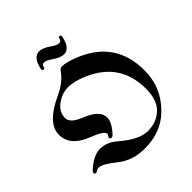

<svg xmlns="http://www.w3.org/2000/svg" viewBox="-243 -1041 1217 1217"><g transform="rotate(-45 365.5 -433.0)"><path d="M8.3 0ZM238.8 -796.9Q238.8 -799.8 239.7 -803.7Q258.3 -888.2 310.5 -888.2Q341.3 -888.2 383.3 -858.4Q418 -834 436 -834Q454.1 -834 458.5 -853.5Q460.9 -864.7 468.8 -864.7Q480.5 -864.7 480.5 -853.5Q480.5 -850.6 479.5 -846.7Q460.9 -762.2 408.7 -762.2Q377.9 -762.2 335.9 -792Q301.3 -816.4 283.2 -816.4Q265.1 -816.4 260.7 -796.9Q258.3 -785.6 250.5 -785.6Q238.8 -785.6 238.8 -796.9ZM8.3 -99.1Q8.3 -106 16.1 -113.3Q85.9 -178.2 146.2 -178.2Q206.5 -178.2 258.8 -132.8Q363.3 -42.5 440.4 -42.5Q519 -42.5 570.6 -91.1Q622.1 -139.6 622.1 -242.2Q622.1 -472.2 406.7 -565.9Q334 -597.7 278.3 -597.7Q243.7 -597.7 210.9 -582.5Q127.4 -542 127.4 -473.1Q127.4 -426.8 209 -395Q319.3 -351.6 319.3 -286.1Q319.3 -241.7 264.6 -183.6Q257.3 -175.8 249 -175.8Q235.8 -175.8 235.8 -187.5Q235.8 -193.8 241.5 -200Q247.1 -206.1 247.1 -211.9Q247.1 -238.3 154.3 -273.9Q24.9 -323.7 24.9 -425.5Q24.9 -527.3 198.2 -606.9Q277.3 -643.1 318.4 -702.1Q329.6 -718.3 344.7 -718.3Q388.2 -718.3 466.3 -684.6Q697.8 -584 697.8 -330.6Q697.8 -173.3 582 -64Q491.7 22 349.6 22Q239.3 22 164.3 -39.1Q89.4 -100.1 54.2 -100.1Q42.5 -100.1 35.4 -93.8Q28.3 -87.4 21.5 -87.4Q8.3 -87.4 8.3 -99.1Z"/></g></svg>

Font: UnifrakturMaguntia21
Style: Book
Weight: 400
Designer: j. 'mach' wust, Gerrit Ansmann, Georg Duffner, based on a font by Peter Wiegel, original typeface by Carl Albert Fahrenw
Version: Version 2017-03-19